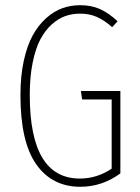

<svg xmlns="http://www.w3.org/2000/svg" viewBox="-20 -713 543 743"><path d="M290 -692.9Q333.5 -692.9 366.7 -678Q399.9 -663.1 435.1 -630.9L414.1 -607.9Q382.3 -635.7 354 -647.9Q325.7 -660.2 290 -660.2Q259.8 -660.2 232.9 -650.9Q206.1 -641.6 180.4 -618.7Q154.8 -595.7 136.2 -560.8Q117.7 -525.9 106.4 -470.7Q95.2 -415.5 95.2 -345.2Q95.2 -22 289.1 -22Q354.5 -22 412.1 -60.1V-328.1H297.9L293 -360.8H445.8V-42Q375 9.8 291 9.8Q181.6 9.8 120.4 -76.9Q59.1 -163.6 59.1 -345.2Q59.1 -418.5 72 -477.8Q85 -537.1 106.9 -576.7Q128.9 -616.2 158.7 -642.8Q188.5 -669.4 221.2 -681.2Q253.9 -692.9 290 -692.9Z"/></svg>

Font: Fira Sans Compressed UltraLight
Style: Regular
Weight: 200
Width: 1
Designer: Carrois Corporate & Edenspiekermann AG
Foundry: Carrois Corporate GbR & Edenspiekermann AG
Version: Version 4.203;PS 004.203;hotconv 1.0.88;makeotf.lib2.5.64775